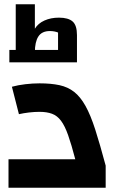

<svg xmlns="http://www.w3.org/2000/svg" viewBox="-20 -883 567 903"><path d="M20 0V-134H334Q316 -203 300.5 -247Q285 -291 267 -315Q249 -339 224.5 -348Q200 -357 166 -357Q142 -357 116.5 -354Q91 -351 69 -346L36 -475Q65 -483 99.5 -487Q134 -491 166 -491Q220 -491 259.5 -482.5Q299 -474 328.5 -451Q358 -428 382 -385Q406 -342 428 -273.5Q450 -205 477 -104V0ZM54 -637V-863H144V-748Q159 -773 189 -786.5Q219 -800 257 -800Q301 -800 321.5 -782Q342 -764 342 -718V-637H253V-730Q246 -733 236 -735Q226 -737 215 -737Q177 -737 160.5 -711.5Q144 -686 144 -637ZM24 -590V-648H342V-590Z"/></svg>

Font: Changa ExtraLight SemiBold
Style: Regular
Weight: 600
Version: Version 3.002; ttfautohint (v1.8.2)